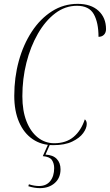

<svg xmlns="http://www.w3.org/2000/svg" viewBox="-20 -743 570 996"><path d="M256 10Q195 10 149.5 -21Q104 -52 79 -109.5Q54 -167 54 -246Q54 -341 77.5 -426.5Q101 -512 145 -579Q189 -646 249.5 -684.5Q310 -723 383 -723Q452 -723 491 -687Q530 -651 530 -592Q530 -574 519.5 -563Q509 -552 491 -552Q491 -626 466.5 -669.5Q442 -713 379 -713Q318 -713 266.5 -674Q215 -635 176.5 -568Q138 -501 117 -417.5Q96 -334 96 -244Q96 -168 117.5 -113.5Q139 -59 176.5 -29.5Q214 0 261 0Q323 0 362 -33Q401 -66 420 -124Q430 -116 430 -100Q430 -78 411.5 -52.5Q393 -27 354.5 -8.5Q316 10 256 10ZM187 233Q159 233 127 223L130 213Q145 218 158.5 220Q172 222 182 222Q220 222 240.5 196.5Q261 171 261 129Q261 105 249.5 87.5Q238 70 202 67L232 0H242L216 59Q255 61 274.5 81.5Q294 102 294 135Q294 180 264 206.5Q234 233 187 233Z"/></svg>

Font: Noto Serif Display Condensed ExtraLight
Style: Italic
Weight: 200
Width: 3
Italic angle: -12°
Designer: Monotype Design Team
Foundry: Monotype Imaging Inc.
Version: Version 2.009